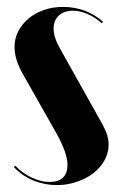

<svg xmlns="http://www.w3.org/2000/svg" viewBox="-20 -525 344 555"><path d="M274 -458Q255 -475 233 -484.5Q211 -494 191 -494Q165 -494 150 -480Q135 -466 135 -442Q135 -416 155 -382L277 -164Q294 -133 294 -107Q294 -83 282 -61.5Q270 -40 250 -24.5Q230 -9 202.5 0.5Q175 10 145 10Q109 10 77 -3Q45 -16 20 -42L24 -46Q45 -24 72 -11.5Q99 1 123 1Q175 1 175 -49Q175 -82 144 -138L46 -311Q22 -353 22 -389Q22 -414 33 -435Q44 -456 62.5 -471.5Q81 -487 106.5 -496Q132 -505 162 -505Q229 -505 278 -462Z"/></svg>

Font: Moniqa Black Display
Style: Regular
Weight: 900
Designer: Rajesh Rajput
Foundry: Rajesh Rajput
Version: Version 1.000